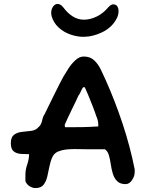

<svg xmlns="http://www.w3.org/2000/svg" viewBox="-20 -965 758 975"><path d="M160 -10Q145 -10 130 -19.5Q115 -29 109 -45V-76Q109 -103 118 -129Q127 -155 128 -182Q107 -182 85.5 -183.5Q64 -185 49.5 -196.5Q35 -208 35 -238Q35 -268 50.5 -280Q66 -292 89 -295Q112 -298 134 -300Q156 -302 169 -313L184 -328Q192 -341 195 -357Q198 -373 207 -386Q213 -399 226.5 -426Q240 -453 255 -484Q270 -515 283 -540Q296 -565 301 -574Q311 -591 326.5 -615.5Q342 -640 362.5 -659Q383 -678 405 -678Q438 -678 458.5 -658.5Q479 -639 492 -611.5Q505 -584 516 -560Q564 -453 602.5 -337Q641 -221 664 -105V-90Q664 -71 650.5 -50.5Q637 -30 618 -30Q590 -30 575 -45Q560 -60 553 -83Q546 -106 542.5 -131Q539 -156 533 -176.5Q527 -197 513 -207H425Q410 -207 393 -207.5Q376 -208 359 -208Q338 -208 317.5 -206Q297 -204 279 -197Q256 -189 246 -167.5Q236 -146 231 -119.5Q226 -93 220 -68Q214 -43 201 -26.5Q188 -10 160 -10ZM312 -319H337Q371 -319 400.5 -319.5Q430 -320 479 -323V-332Q479 -343 476.5 -353.5Q474 -364 469 -375Q462 -397 450 -427.5Q438 -458 427 -484.5Q416 -511 411 -521Q410 -522 405 -522H402Q395 -512 390.5 -500.5Q386 -489 378 -479Q374 -469 364.5 -449.5Q355 -430 344 -407.5Q333 -385 323.5 -364.5Q314 -344 309 -332V-327Q309 -319 312 -319ZM404 -778Q371 -778 337 -790Q303 -802 277.5 -825.5Q252 -849 242 -883Q241 -888 240.5 -892Q240 -896 240 -900Q240 -918 249.5 -931.5Q259 -945 273 -945Q279 -945 286.5 -941Q294 -937 301 -928Q348 -865 406 -865Q439 -865 472 -881.5Q505 -898 530 -928Q537 -936 543.5 -939.5Q550 -943 554 -943Q569 -943 575.5 -933Q582 -923 582 -909Q582 -888 572 -870Q549 -826 500.5 -802Q452 -778 404 -778Z"/></svg>

Font: Fuzzy Bubbles
Style: Bold
Weight: 700
Designer: Robert E. Leuschke
Foundry: Robert E. Leuschke
Version: Version 1.010; ttfautohint (v1.8.3)